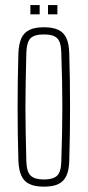

<svg xmlns="http://www.w3.org/2000/svg" viewBox="-20 -710 336 736"><path d="M148.5 5.5Q113.5 5.5 92.5 -4.8Q71.5 -15 61.8 -36.8Q52 -58.5 50.5 -93.5Q49 -144 48.2 -195.8Q47.5 -247.5 47.5 -299.5Q47.5 -351.5 48.2 -403.2Q49 -455 50.5 -505.5Q52 -541.5 61.8 -563.2Q71.5 -585 92.5 -595.2Q113.5 -605.5 148.5 -605.5Q183.5 -605.5 204.2 -595.2Q225 -585 234.8 -563.2Q244.5 -541.5 245.5 -505.5Q247 -455 247.8 -403.2Q248.5 -351.5 248.5 -299.8Q248.5 -248 247.8 -196.2Q247 -144.5 245.5 -93.5Q244.5 -58.5 234.8 -36.8Q225 -15 204.2 -4.8Q183.5 5.5 148.5 5.5ZM148.5 -22Q183.5 -22 198.8 -36.5Q214 -51 215 -90.5Q217 -151.5 218 -202Q219 -252.5 219 -299.8Q219 -347 218 -397.2Q217 -447.5 215 -508.5Q214 -549 199.2 -563.5Q184.5 -578 148.5 -578Q112 -578 97.2 -563.5Q82.5 -549 81 -508.5Q79.5 -447.5 78.5 -397.2Q77.5 -347 77.5 -299.8Q77.5 -252.5 78.5 -202Q79.5 -151.5 81 -90.5Q82.5 -51 97.8 -36.5Q113 -22 148.5 -22ZM164 -655V-690.5H200V-655ZM96.5 -655V-690.5H132V-655Z"/></svg>

Font: Big Shoulders Display ExtraLight
Style: Regular
Weight: 250
Designer: Patric King
Foundry: XO Type Co
Version: Version 2.002